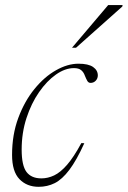

<svg xmlns="http://www.w3.org/2000/svg" viewBox="-20 -710 492 740"><path d="M265 -447.5Q231 -447.5 195.8 -422.8Q160.5 -398 130.5 -354.8Q100.5 -311.5 82 -254.8Q63.5 -198 63.5 -133.5Q63.5 -72 82.2 -47.2Q101 -22.5 139.5 -22.5Q164.5 -22.5 188.8 -34Q213 -45.5 238.5 -74.8Q264 -104 293.5 -158.5L305 -158Q275 -92 247.2 -55.2Q219.5 -18.5 191 -4.2Q162.5 10 129 10Q83.5 10 55 -19.5Q26.5 -49 26.5 -113Q26.5 -191 50.5 -255.5Q74.5 -320 112.8 -367Q151 -414 195.8 -439.2Q240.5 -464.5 282.5 -464.5Q320.5 -464.5 338.8 -451.8Q357 -439 357 -419.5Q357 -407.5 349 -399Q341 -390.5 329 -390.5Q321 -390.5 316.5 -398.2Q312 -406 307 -418.5Q302.5 -431.5 293 -439.5Q283.5 -447.5 265 -447.5ZM257.5 -526 397 -690.5H452.5L451.5 -685L273 -526Z"/></svg>

Font: Newsreader 36pt ExtraLight
Style: Italic
Weight: 250
Italic angle: -17°
Designer: Hugues Gentile
Foundry: Production Type
Version: Version 1.003